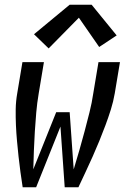

<svg xmlns="http://www.w3.org/2000/svg" viewBox="-20 -793 540 813"><path d="M76 0Q71 -32 66.5 -65Q62 -98 58.5 -130.5Q55 -163 52 -196Q49 -229 47.5 -262.5Q46 -296 46.5 -330Q47 -364 53 -398L75 -530H166L144 -398Q137 -357 133.5 -316.5Q130 -276 127.5 -236Q125 -196 123.5 -156Q122 -116 121 -76L218 -318H275L292 -76L293 -79Q305 -119 316.5 -158.5Q328 -198 338.5 -238Q349 -278 359 -317.5Q369 -357 375 -398L397 -530H488L466 -398Q460 -363 449.5 -329.5Q439 -296 426.5 -262.5Q414 -229 400.5 -196Q387 -163 372.5 -130.5Q358 -98 342.5 -65Q327 -32 312 0H254L236 -257L133 0ZM186 -588 124 -648 275 -773H368L474 -643L400 -594L314 -718Z"/></svg>

Font: Iosevka Curly Medium Oblique
Style: Regular
Weight: 500
Italic angle: -9°
Monospace: yes
Designer: Belleve Invis
Foundry: Belleve Invis
Version: Version 11.1.0; ttfautohint (v1.8.3)